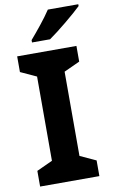

<svg xmlns="http://www.w3.org/2000/svg" viewBox="-101 -985 608 1037"><g transform="rotate(-10 203.0 -467.0)"><path d="M406 -924V-934H239C210 -889 156 -824 124 -787V-774H223C274 -809 368 -887 406 -924ZM357 0V-86L270 -126V-588L357 -628V-714H32V-628L119 -588V-126L32 -86V0Z"/></g></svg>

Font: Noto Sans Arabic UI
Style: Bold
Weight: 700
Designer: Monotype Design Team, Nadine Chahine and Nizar Qandah
Foundry: Monotype Imaging Inc.
Version: Version 2.010